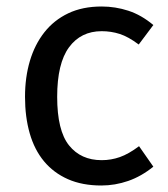

<svg xmlns="http://www.w3.org/2000/svg" viewBox="-20 -559 516 591"><path d="M293 -66Q322 -66 349 -75.5Q376 -85 408 -109L452 -46Q415 -16 374.5 -2Q334 12 292 12Q233 12 189 -7.5Q145 -27 115.5 -62.5Q86 -98 71.5 -148.5Q57 -199 57 -261Q57 -321 72 -371.5Q87 -422 116.5 -459.5Q146 -497 190 -518Q234 -539 293 -539Q335 -539 375 -526Q415 -513 452 -482L407 -422Q375 -446 348.5 -454.5Q322 -463 293 -463Q229 -463 192.5 -413.5Q156 -364 156 -261Q156 -157 192.5 -111.5Q229 -66 293 -66Z"/></svg>

Font: Feura Sans
Style: Regular
Weight: 400
Designer: Carrois Corporate & Edenspiekermann
Foundry: Carrois Corporate GbR & Edenspiekermann AG
Version: Version 1.001